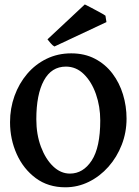

<svg xmlns="http://www.w3.org/2000/svg" viewBox="-20 -815 613 849"><path d="M269 13.2Q192.9 13.2 138.2 -27.3Q83.5 -67.9 54 -133.5Q24.4 -199.2 24.4 -274.9Q24.4 -335.9 44.2 -390.9Q64 -445.8 100.1 -488.3Q136.2 -530.8 185.8 -554.9Q235.4 -579.1 294.9 -579.1Q354.5 -579.1 400.4 -554.9Q446.3 -530.8 477.3 -489.7Q508.3 -448.7 523.9 -397.2Q539.6 -345.7 539.6 -290.5Q539.6 -229.5 518.3 -174.8Q497.1 -120.1 459.5 -77.6Q421.9 -35.2 372.8 -11Q323.7 13.2 269 13.2ZM289.1 -47.4Q347.7 -47.4 385.5 -105.2Q423.3 -163.1 423.3 -282.2Q423.3 -344.2 404.3 -398.7Q385.3 -453.1 351.1 -486.8Q316.9 -520.5 271.5 -520.5Q207.5 -520.5 174.1 -459Q140.6 -397.5 140.6 -287.6Q140.6 -220.7 160.9 -166.3Q181.2 -111.8 214.8 -79.6Q248.5 -47.4 289.1 -47.4ZM220.7 -609.4Q212.9 -613.3 203.4 -624.5Q193.8 -635.7 189.9 -641.1L355 -795.4Q361.3 -792.5 381.3 -782Q401.4 -771.5 421.1 -760.7Q440.9 -750 446.3 -745.6L450.7 -717.3Z"/></svg>

Font: Dai Banna SIL SemiBold
Style: Regular
Weight: 600
Designer: Victor Gaultney
Foundry: SIL International
Version: Version 4.000